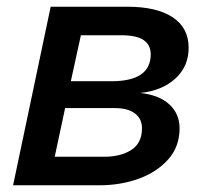

<svg xmlns="http://www.w3.org/2000/svg" viewBox="-20 -552 644 572"><path d="M19 0 131 -532H359Q447 -532 494.5 -500.5Q542 -469 542 -410Q542 -354 502.5 -318Q463 -282 398 -275Q454 -269 484.5 -241Q515 -213 515 -170Q515 -115 481 -77Q447 -39 393 -19.5Q339 0 276 0ZM191 -310H312Q429 -310 429 -390Q429 -418 408 -432.5Q387 -447 341 -447H221ZM143 -85H290Q340 -85 371.5 -105.5Q403 -126 403 -170Q403 -198 382 -214Q361 -230 322 -230H174Z"/></svg>

Font: Geist Medium
Style: Italic
Weight: 500
Italic angle: -12°
Designer: Basement.studio, Andrés Briganti, Mateo Zaragoza
Foundry: Basement.studio, Vercel, Andrés Briganti, Guido Ferreyra, Mateo Zaragoza
Version: Version 1.500; ttfautohint (v1.8.4.7-5d5b)